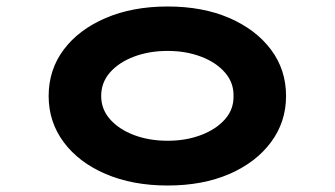

<svg xmlns="http://www.w3.org/2000/svg" viewBox="-20 -562 1032 592"><path d="M497 10Q389 10 306 -25.5Q223 -61 176.5 -123.5Q130 -186 130 -266Q130 -347 176.5 -409Q223 -471 306 -506.5Q389 -542 497 -542Q605 -542 687 -506.5Q769 -471 815.5 -409Q862 -347 862 -266Q862 -186 815.5 -123.5Q769 -61 687 -25.5Q605 10 497 10ZM497 -128Q553 -128 599.5 -145.5Q646 -163 673.5 -194Q701 -225 700 -266Q701 -307 673.5 -338.5Q646 -370 599.5 -387.5Q553 -405 497 -405Q440 -405 393.5 -387.5Q347 -370 319.5 -339Q292 -308 292 -266Q292 -225 319.5 -194Q347 -163 393.5 -145.5Q440 -128 497 -128Z"/></svg>

Font: Lexend Zetta
Style: Bold
Weight: 700
Designer: Bonnie Shaver-Troup, Thomas Jockin
Foundry: Lexend
Version: Version 1.007